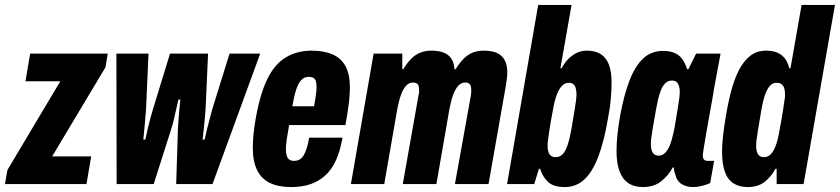

<svg xmlns="http://www.w3.org/2000/svg" viewBox="-46 -745 3399 777"><path d="M-26 0 -16 -57 198 -416H57L76 -528H390L381 -473L165 -112H323L304 0Z M426 0 425 -528H555L545 -303Q544 -289 542 -266.5Q540 -244 538 -221Q536 -198 534 -180H542Q546 -199 551.5 -222.5Q557 -246 563 -268Q569 -290 573 -303L642 -528H796L786 -304Q785 -290 783 -267.5Q781 -245 778.5 -222Q776 -199 774 -180H782Q786 -198 791.5 -220.5Q797 -243 803 -265.5Q809 -288 813 -303L883 -528H1007L814 0H667L674 -223Q675 -239 676.5 -260.5Q678 -282 680 -304Q682 -326 684 -342H676Q672 -325 667 -302.5Q662 -280 657 -259Q652 -238 647 -223L576 0Z M1132 12Q1081 12 1046.5 -4.5Q1012 -21 994.5 -56.5Q977 -92 977 -148Q977 -173 980 -202.5Q983 -232 989 -266Q1007 -367 1036.5 -426.5Q1066 -486 1111 -513Q1156 -540 1216 -540Q1265 -540 1299.5 -525Q1334 -510 1352 -477.5Q1370 -445 1370 -391Q1370 -367 1366.5 -333.5Q1363 -300 1352 -239H1124Q1118 -206 1114.5 -182Q1111 -158 1111 -140Q1111 -125 1114.5 -114.5Q1118 -104 1125 -99Q1132 -94 1143 -94Q1156 -94 1165.5 -99Q1175 -104 1182 -115Q1189 -126 1195 -144Q1201 -162 1205 -188H1340Q1331 -136 1314.5 -98.5Q1298 -61 1272 -36.5Q1246 -12 1211.5 0Q1177 12 1132 12ZM1137 -315H1225Q1230 -342 1232.5 -361.5Q1235 -381 1235 -394Q1235 -408 1232 -417Q1229 -426 1222 -430Q1215 -434 1204 -434Q1185 -434 1173 -421Q1161 -408 1152.5 -382Q1144 -356 1137 -315Z M1374 0 1466 -528H1582V-465H1586Q1602 -491 1618.5 -507.5Q1635 -524 1655 -532Q1675 -540 1699 -540Q1746 -540 1768.5 -521Q1791 -502 1793 -465H1798Q1814 -491 1830.5 -507.5Q1847 -524 1866.5 -532Q1886 -540 1911 -540Q1962 -540 1984.5 -517.5Q2007 -495 2007 -453Q2007 -442 2005.5 -429.5Q2004 -417 2002 -403L1931 0H1795L1860 -361Q1861 -367 1861 -372Q1861 -377 1861 -382Q1861 -391 1859 -397.5Q1857 -404 1851.5 -407.5Q1846 -411 1837 -411Q1820 -411 1808 -397.5Q1796 -384 1787.5 -360.5Q1779 -337 1773 -305L1720 0H1584L1648 -361Q1650 -367 1650 -372Q1650 -377 1650 -382Q1650 -391 1648 -397.5Q1646 -404 1640 -407.5Q1634 -411 1625 -411Q1609 -411 1597 -397.5Q1585 -384 1576.5 -360.5Q1568 -337 1562 -305L1509 0Z M2240 12Q2193 12 2171 -9.5Q2149 -31 2140 -62H2135L2116 0H2006L2132 -725H2267L2222 -469H2227Q2238 -490 2253 -505.5Q2268 -521 2287 -530.5Q2306 -540 2329 -540Q2364 -540 2386 -525.5Q2408 -511 2418.5 -482.5Q2429 -454 2429 -410Q2429 -382 2426 -346.5Q2423 -311 2415 -269Q2399 -173 2375 -110.5Q2351 -48 2318 -18Q2285 12 2240 12ZM2203 -109Q2219 -109 2230.5 -120.5Q2242 -132 2250.5 -156.5Q2259 -181 2266 -220Q2275 -273 2279.5 -300.5Q2284 -328 2285.5 -341Q2287 -354 2287 -362Q2287 -379 2283.5 -389.5Q2280 -400 2273.5 -405Q2267 -410 2256 -410Q2244 -410 2234.5 -403Q2225 -396 2217 -382.5Q2209 -369 2202.5 -348Q2196 -327 2191 -297Q2181 -244 2177 -216.5Q2173 -189 2171.5 -176.5Q2170 -164 2170 -155Q2170 -140 2173.5 -129.5Q2177 -119 2184.5 -114Q2192 -109 2203 -109Z M2556 12Q2520 12 2496 -4.5Q2472 -21 2460.5 -53.5Q2449 -86 2449 -133Q2449 -163 2452.5 -198Q2456 -233 2463 -273Q2478 -357 2500.5 -416.5Q2523 -476 2556 -507.5Q2589 -539 2637 -539Q2667 -539 2686.5 -529.5Q2706 -520 2717 -503Q2728 -486 2735 -465H2740L2771 -528H2870L2845 -394Q2842 -373 2836 -340Q2830 -307 2823.5 -270.5Q2817 -234 2811 -200Q2805 -166 2801.5 -143Q2798 -120 2798 -117Q2798 -105 2803 -99.5Q2808 -94 2817 -94H2844L2828 -4Q2812 3 2793.5 7.5Q2775 12 2758 12Q2732 12 2712 -0.5Q2692 -13 2686 -42Q2683 -47 2682.5 -53Q2682 -59 2681 -66L2677 -68Q2660 -36 2630.5 -12Q2601 12 2556 12ZM2619 -115Q2631 -115 2640.5 -122Q2650 -129 2658 -143Q2666 -157 2672 -178Q2678 -199 2684 -229Q2693 -283 2697.5 -310.5Q2702 -338 2703.5 -351.5Q2705 -365 2705 -372Q2705 -388 2701.5 -398Q2698 -408 2691.5 -413.5Q2685 -419 2673 -419Q2657 -419 2645.5 -407.5Q2634 -396 2625.5 -371.5Q2617 -347 2610 -308Q2600 -254 2595.5 -226Q2591 -198 2589.5 -185Q2588 -172 2588 -163Q2588 -138 2596 -126.5Q2604 -115 2619 -115Z M2980 12Q2945 12 2921.5 -3.5Q2898 -19 2887 -51Q2876 -83 2876 -131Q2876 -156 2879 -184.5Q2882 -213 2887 -247Q2897 -314 2910.5 -367.5Q2924 -421 2943.5 -459.5Q2963 -498 2990 -519Q3017 -540 3054 -540Q3084 -540 3103 -530.5Q3122 -521 3132.5 -505.5Q3143 -490 3148 -469H3153L3198 -725H3333L3206 0H3097V-62H3092Q3076 -31 3049 -9.5Q3022 12 2980 12ZM3046 -109Q3062 -109 3073.5 -121Q3085 -133 3094 -157.5Q3103 -182 3109 -220Q3119 -273 3123 -300.5Q3127 -328 3129 -340.5Q3131 -353 3131 -361Q3131 -378 3127.5 -388.5Q3124 -399 3116.5 -404.5Q3109 -410 3097 -410Q3082 -410 3071 -399Q3060 -388 3051 -364Q3042 -340 3035 -299Q3026 -246 3021.5 -218.5Q3017 -191 3015.5 -178Q3014 -165 3014 -156Q3014 -131 3022 -120Q3030 -109 3046 -109Z"/></svg>

Font: Archivo ExtraCondensed ExtraBold
Style: Italic
Weight: 800
Width: 2
Italic angle: -10°
Designer: Hector Gatti
Foundry: Omnibus-Type
Version: Version 2.001